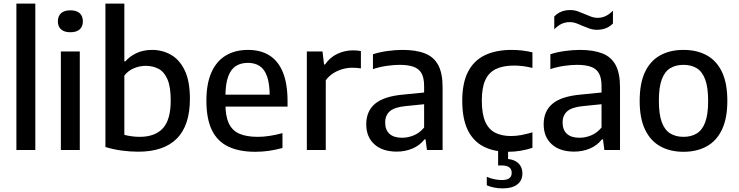

<svg xmlns="http://www.w3.org/2000/svg" viewBox="-20 -828 4078 1060"><path d="M70.5 0V-808H175V0Z M316 0V-544H420.5V0ZM368.5 -650Q334.5 -650 317 -666Q299.5 -682 299.5 -710Q299.5 -739 317 -755Q334.5 -771 368.5 -771Q403 -771 420.2 -755Q437.5 -739 437.5 -710Q437.5 -682 420.2 -666Q403 -650 368.5 -650Z M742.5 9.5Q697.5 9.5 650.2 3Q603 -3.5 562 -16.5V-808H666.5V-489H672Q696.5 -517.5 734 -535Q771.5 -552.5 819.5 -552.5Q876.5 -552.5 924 -525.5Q971.5 -498.5 1000 -439.2Q1028.5 -380 1028.5 -282.5Q1028.5 -136 956.5 -63.2Q884.5 9.5 742.5 9.5ZM751 -72.5Q835.5 -72.5 879 -119.5Q922.5 -166.5 922.5 -273.5Q922.5 -348 904.8 -389.5Q887 -431 855.8 -447.8Q824.5 -464.5 784.5 -464.5Q751.5 -464.5 720 -451.5Q688.5 -438.5 666.5 -411V-83.5Q683 -79 705.2 -75.8Q727.5 -72.5 751 -72.5Z M1390 10Q1300 10 1239.8 -19Q1179.5 -48 1149.5 -110.2Q1119.5 -172.5 1119.5 -272Q1119.5 -366 1147.2 -428.2Q1175 -490.5 1226.5 -521.5Q1278 -552.5 1349.5 -552.5Q1419.5 -552.5 1468.2 -521.5Q1517 -490.5 1542.2 -427.8Q1567.5 -365 1567.5 -269.5V-239.5H1177.5V-305.5H1489L1469 -294.5Q1469 -363.5 1455 -404.5Q1441 -445.5 1414 -463.2Q1387 -481 1348.5 -481Q1310 -481 1282.2 -463.5Q1254.5 -446 1239.5 -405Q1224.5 -364 1224.5 -294.5V-255.5Q1224.5 -188 1243 -147.8Q1261.5 -107.5 1301 -90Q1340.5 -72.5 1403.5 -72.5Q1434.5 -72.5 1468.5 -77.8Q1502.5 -83 1539.5 -93V-11Q1499 0 1462.5 5Q1426 10 1390 10Z M1674 0V-544H1760.5L1769 -472H1774.5Q1801 -511 1842 -530.5Q1883 -550 1929 -550Q1941 -550 1952 -549Q1963 -548 1972.5 -546V-450.5Q1960.5 -452.5 1948.2 -453.2Q1936 -454 1923.5 -454Q1897.5 -454 1870.2 -446.2Q1843 -438.5 1819 -423Q1795 -407.5 1778.5 -384.5V0Z M2170.5 9Q2091.5 9 2046.8 -31.5Q2002 -72 2002 -142Q2002 -214.5 2051 -255.5Q2100 -296.5 2208 -306L2344.5 -319.5L2355 -256L2217 -242Q2158 -236 2132.2 -213.8Q2106.5 -191.5 2106.5 -151.5Q2106.5 -111 2130.2 -89.2Q2154 -67.5 2200 -67.5Q2232 -67.5 2264 -80.5Q2296 -93.5 2321.5 -124V-352Q2321.5 -398 2307 -423.5Q2292.5 -449 2262.5 -459.5Q2232.5 -470 2186 -470Q2155 -470 2116 -464.5Q2077 -459 2039 -446.5V-528.5Q2075.5 -540.5 2119.5 -546.5Q2163.5 -552.5 2202 -552.5Q2276.5 -552.5 2325.8 -533.2Q2375 -514 2399.2 -469Q2423.5 -424 2423.5 -346V0H2337L2329.5 -58.5H2323.5Q2297.5 -25 2257.2 -8Q2217 9 2170.5 9Z M2786 10Q2704.5 10 2647.8 -20Q2591 -50 2561.5 -112Q2532 -174 2532 -271.5Q2532 -369.5 2563.8 -431.5Q2595.5 -493.5 2656.5 -523Q2717.5 -552.5 2805 -552.5Q2835 -552.5 2864 -549Q2893 -545.5 2919.5 -539V-453Q2893 -459.5 2867.8 -462.8Q2842.5 -466 2817.5 -466Q2757.5 -466 2718 -447Q2678.5 -428 2659.2 -385.8Q2640 -343.5 2640 -273Q2640 -201 2658.2 -158Q2676.5 -115 2712.5 -96Q2748.5 -77 2801.5 -77Q2827.5 -77 2855.8 -82Q2884 -87 2919.5 -97.5V-12Q2888.5 -1.5 2854.5 4.2Q2820.5 10 2786 10ZM2754 212Q2731 212 2708.2 207.5Q2685.5 203 2667.5 195V148Q2688.5 157.5 2710.5 161.8Q2732.5 166 2750.5 166Q2778 166 2791.5 156.2Q2805 146.5 2805 126Q2805 85.5 2750 85.5H2730V-10H2785V67L2760 48Q2811 48 2837.5 69.5Q2864 91 2864 130Q2864 168 2836.2 190Q2808.5 212 2754 212Z M3150 9Q3071 9 3026.2 -31.5Q2981.5 -72 2981.5 -142Q2981.5 -214.5 3030.5 -255.5Q3079.5 -296.5 3187.5 -306L3324 -319.5L3334.5 -256L3196.5 -242Q3137.5 -236 3111.8 -213.8Q3086 -191.5 3086 -151.5Q3086 -111 3109.8 -89.2Q3133.5 -67.5 3179.5 -67.5Q3211.5 -67.5 3243.5 -80.5Q3275.5 -93.5 3301 -124V-352Q3301 -398 3286.5 -423.5Q3272 -449 3242 -459.5Q3212 -470 3165.5 -470Q3134.5 -470 3095.5 -464.5Q3056.5 -459 3018.5 -446.5V-528.5Q3055 -540.5 3099 -546.5Q3143 -552.5 3181.5 -552.5Q3256 -552.5 3305.2 -533.2Q3354.5 -514 3378.8 -469Q3403 -424 3403 -346V0H3316.5L3309 -58.5H3303Q3277 -25 3236.8 -8Q3196.5 9 3150 9ZM3275.5 -663.5Q3253.5 -663.5 3233.2 -670.8Q3213 -678 3194 -686Q3177 -694 3160.2 -700Q3143.5 -706 3126.5 -706Q3101.5 -706 3081 -696.5Q3060.5 -687 3040 -666.5V-737Q3073.5 -772.5 3128.5 -772.5Q3151 -772.5 3171.2 -765Q3191.5 -757.5 3210 -749.5Q3227.5 -742 3244 -735.8Q3260.5 -729.5 3277.5 -729.5Q3303 -729.5 3323.5 -739.2Q3344 -749 3364 -769V-698.5Q3330.5 -663.5 3275.5 -663.5Z M3753.5 10Q3680 10 3625.8 -20Q3571.5 -50 3541.5 -112Q3511.5 -174 3511.5 -271Q3511.5 -368.5 3541 -430.5Q3570.5 -492.5 3624.8 -522.5Q3679 -552.5 3753.5 -552.5Q3828 -552.5 3882.2 -522.5Q3936.5 -492.5 3966 -430.5Q3995.5 -368.5 3995.5 -271.5Q3995.5 -175 3965.8 -112.5Q3936 -50 3881.5 -20Q3827 10 3753.5 10ZM3753.5 -72.5Q3795.5 -72.5 3826 -90.8Q3856.5 -109 3873 -152.2Q3889.5 -195.5 3889.5 -270.5Q3889.5 -346.5 3873 -390Q3856.5 -433.5 3826 -451.8Q3795.5 -470 3753.5 -470Q3711.5 -470 3681 -452Q3650.5 -434 3634 -390.8Q3617.5 -347.5 3617.5 -272.5Q3617.5 -196.5 3633.8 -153Q3650 -109.5 3680.8 -91Q3711.5 -72.5 3753.5 -72.5Z"/></svg>

Font: Encode Sans Condensed Thin Medium
Style: Regular
Weight: 500
Version: Version 3.002